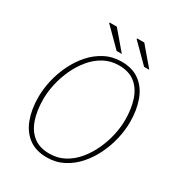

<svg xmlns="http://www.w3.org/2000/svg" viewBox="-197 -954 1006 1090"><g transform="rotate(30 306.0 -409.0)"><path d="M274 12Q202 12 155 -23Q108 -58 85 -120Q62 -182 62 -262Q62 -315 75 -372Q88 -429 114 -482.5Q140 -536 177.5 -578.5Q215 -621 264 -646.5Q313 -672 372 -672Q444 -672 491 -637Q538 -602 561 -540Q584 -478 584 -398Q584 -345 571 -288Q558 -231 532 -177.5Q506 -124 468.5 -81.5Q431 -39 382 -13.5Q333 12 274 12ZM276 -14Q330 -14 374 -38Q418 -62 451.5 -102.5Q485 -143 508 -193Q531 -243 542.5 -295Q554 -347 554 -394Q554 -468 535 -525Q516 -582 475.5 -614Q435 -646 370 -646Q316 -646 272 -622Q228 -598 194.5 -557.5Q161 -517 138 -467Q115 -417 103.5 -365Q92 -313 92 -266Q92 -192 111 -135Q130 -78 170.5 -46Q211 -14 276 -14ZM316 -710 200 -826 202 -830H248L350 -710ZM496 -710 380 -826 382 -830H428L530 -710Z"/></g></svg>

Font: Source Sans 3
Style: Italic
Weight: 200
Italic angle: -11°
Designer: Paul D. Hunt
Foundry: Adobe
Version: Version 3.046;hotconv 1.0.118;makeotfexe 2.5.65603